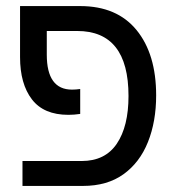

<svg xmlns="http://www.w3.org/2000/svg" viewBox="-20 -612 580 632"><path d="M54 0V-82H249Q326 -82 364.5 -139Q403 -196 403 -296Q403 -510 234 -510H134V-432Q134 -317 217 -317Q223 -317 230 -317.5Q237 -318 244 -319V-237Q224 -234 205 -234Q124 -234 85 -285Q46 -336 46 -424V-592H244Q365 -592 429.5 -513Q494 -434 494 -298Q494 -212 467 -144.5Q440 -77 386.5 -38.5Q333 0 253 0Z"/></svg>

Font: Noto Sans Hebrew SemiCondensed
Style: Regular
Weight: 400
Width: 4
Designer: Monotype Design Team
Foundry: Monotype Imaging Inc.
Version: Version 2.004; ttfautohint (v1.8.4.7-5d5b)